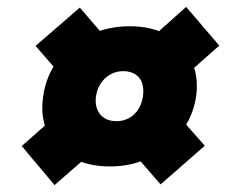

<svg xmlns="http://www.w3.org/2000/svg" viewBox="-20 -586 655 556"><path d="M298 -104Q234 -104 187 -130Q140 -156 118 -202Q96 -248 105 -307Q113 -366 148 -412Q183 -458 237.5 -484Q292 -510 356 -510Q420 -510 465.5 -484Q511 -458 533.5 -412Q556 -366 548 -307Q539 -248 503.5 -202Q468 -156 415 -130Q362 -104 298 -104ZM138 -50 43 -163 139 -248 233 -133ZM150 -376 83 -453 211 -564 280 -484ZM317 -235Q337 -235 353.5 -244Q370 -253 380.5 -269.5Q391 -286 394 -307Q397 -329 391.5 -345.5Q386 -362 371.5 -371Q357 -380 337 -380Q317 -380 300.5 -371Q284 -362 272.5 -345.5Q261 -329 258 -307Q255 -286 261.5 -269.5Q268 -253 282.5 -244Q297 -235 317 -235ZM445 -52 374 -134 499 -248 573 -164ZM511 -362 415 -473 519 -566 615 -454Z"/></svg>

Font: Lexend ExtBd
Style: Italic
Weight: 800
Italic angle: -8.13011°
Designer: Bonnie Shaver-Troup, Thomas Jockin
Foundry: Lexend
Version: Version 1.007